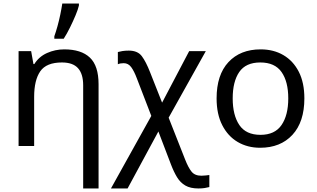

<svg xmlns="http://www.w3.org/2000/svg" viewBox="-20 -825 1794 1085"><path d="M343 -546Q439 -546 488 -499.5Q537 -453 537 -349V240H450V-343Q450 -407 421 -439.5Q392 -472 330 -472Q242 -472 207.5 -422Q173 -372 173 -278V0H85V-536H156L169 -463H174Q200 -505 246 -525.5Q292 -546 343 -546ZM287 -606V-620Q296 -645 305 -677.5Q314 -710 321 -744Q328 -778 332 -805H426V-794Q421 -772 407 -738.5Q393 -705 375.5 -669.5Q358 -634 340 -606Z M708 -539Q758 -539 781.5 -507.5Q805 -476 828 -417L896 -245L1049 -536H1143L933 -160L1026 76Q1044 122 1062.5 145Q1081 168 1118 168Q1131 168 1142.5 166.5Q1154 165 1163 164V232Q1152 235 1137 237.5Q1122 240 1101 240Q1056 240 1027.5 223.5Q999 207 980.5 176.5Q962 146 946 104L875 -82L701 240H607L835 -170L753 -383Q738 -423 721.5 -445.5Q705 -468 679 -468Q660 -468 646 -462V-531Q657 -534 672 -536.5Q687 -539 708 -539Z M1700 -269Q1700 -136 1632.5 -63Q1565 10 1450 10Q1379 10 1323.5 -22.5Q1268 -55 1236 -117.5Q1204 -180 1204 -269Q1204 -402 1271 -474Q1338 -546 1453 -546Q1526 -546 1581.5 -513.5Q1637 -481 1668.5 -419.5Q1700 -358 1700 -269ZM1295 -269Q1295 -174 1332.5 -118.5Q1370 -63 1452 -63Q1533 -63 1571 -118.5Q1609 -174 1609 -269Q1609 -364 1571 -418Q1533 -472 1451 -472Q1369 -472 1332 -418Q1295 -364 1295 -269Z"/></svg>

Font: Noto Sans IKEA
Style: Regular
Weight: 400
Designer: Monotype Design Team
Foundry: Monotype Imaging Inc.
Version: Version 2.001